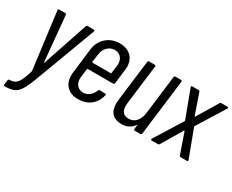

<svg xmlns="http://www.w3.org/2000/svg" viewBox="-108 -880 1751 1446"><g transform="rotate(30 767.5 -157.0)"><path d="M-6 190 -1 150Q1 140 10 140Q40 139 58 128Q76 117 90.5 89Q105 61 123 3Q124 2 123.5 0Q123 -2 124 -3L61 -495V-497Q61 -506 71 -506H123Q133 -506 133 -497L170 -104Q170 -101 171.5 -101Q173 -101 174 -104L306 -497Q309 -506 318 -506L372 -505Q377 -505 379 -502Q381 -499 379 -494L178 44Q152 111 131 143Q110 175 81.5 187.5Q53 200 4 200H-1Q-3 200 -5 197Q-7 194 -6 190Z M701 -226H480Q478 -226 476.5 -225Q475 -224 475 -222L466 -149Q465 -144 465 -133Q465 -98 485 -76Q505 -54 537 -54Q568 -54 592 -73.5Q616 -93 627 -124Q632 -133 639 -133L687 -131Q691 -131 693.5 -128Q696 -125 694 -120Q680 -61 636.5 -26.5Q593 8 529 8Q467 8 431.5 -27Q396 -62 396 -121Q396 -137 397 -145L423 -361Q431 -429 478 -471.5Q525 -514 594 -514Q657 -514 693 -479Q729 -444 729 -385Q729 -377 727 -361L712 -236Q710 -226 701 -226ZM492 -356 483 -289Q483 -285 487 -285H646Q650 -285 650 -289L659 -356Q660 -362 660 -372Q660 -408 640 -430Q620 -452 586 -452Q549 -452 523 -425.5Q497 -399 492 -356Z M1081 -506H1130Q1139 -506 1139 -496L1079 -10Q1077 0 1068 0H1019Q1014 0 1011.5 -3Q1009 -6 1010 -10L1014 -44Q1015 -47 1013.5 -47Q1012 -47 1010 -45Q973 7 906 7Q854 7 824.5 -22Q795 -51 795 -110Q795 -118 797 -140L841 -496Q843 -506 852 -506H901Q910 -506 910 -496L868 -156Q866 -138 866 -132Q866 -55 933 -55Q972 -55 997.5 -84Q1023 -113 1029 -163L1070 -496Q1070 -500 1073 -503Q1076 -506 1081 -506Z M1160 -12 1308 -250Q1309 -252 1309 -256L1220 -494L1219 -498Q1219 -506 1228 -506H1282Q1292 -506 1293 -499L1355 -321Q1356 -319 1358 -319Q1360 -319 1361 -321L1468 -499Q1471 -506 1480 -506H1534Q1539 -506 1540.5 -502.5Q1542 -499 1540 -494L1392 -256Q1391 -254 1391 -250L1480 -12L1481 -8Q1481 0 1472 0H1418Q1408 0 1407 -7L1345 -186Q1344 -188 1342 -188Q1340 -188 1339 -186L1233 -7Q1229 0 1220 0H1166Q1161 0 1159.5 -3.5Q1158 -7 1160 -12Z"/></g></svg>

Font: Barlow Condensed
Style: Italic
Weight: 400
Width: 3
Italic angle: -7°
Designer: Jeremy Tribby
Foundry: Tribby Type
Version: Version 1.408